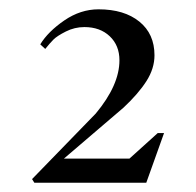

<svg xmlns="http://www.w3.org/2000/svg" viewBox="-20 -645 421 412"><path d="M53.7 -252.9 48.8 -260.7 185.5 -401.4Q236.3 -462.4 236.3 -515.6Q236.3 -547.4 215.6 -567.1Q194.8 -586.9 161.1 -586.9Q140.1 -586.9 121.3 -577.4Q102.5 -567.9 94.7 -560.1Q86.9 -552.2 77.1 -540L66.4 -549.8Q83 -577.1 117.9 -601.1Q152.8 -625 191.4 -625Q246.6 -625 279.1 -598.6Q311.5 -572.3 311.5 -526.4Q311.5 -498 294.2 -470.9Q276.9 -443.8 245.1 -414.1L117.2 -304.7H257.8L318.4 -359.4H332L293.9 -252.9Z"/></svg>

Font: Comprehension SemiBold
Style: Regular
Weight: 600
Designer: Alfredo Marco Pradil
Foundry: Alfredo Marco Pradil
Version: 1.0